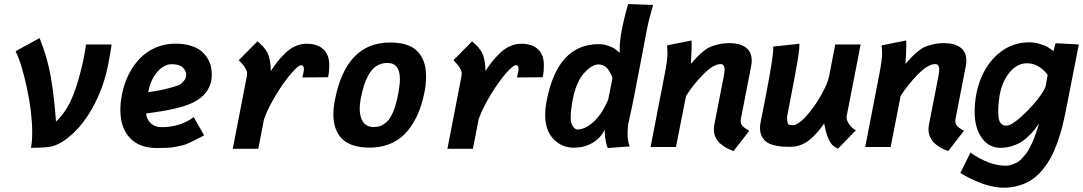

<svg xmlns="http://www.w3.org/2000/svg" viewBox="-20 -709 5223 926"><path d="M170.9 -525.4Q209 -432.1 225.3 -336.4Q241.7 -240.7 250 -122.6Q276.4 -147.5 297.1 -179.2Q317.9 -210.9 333 -250.5Q348.1 -290 357.2 -321Q366.2 -352.1 377.4 -398.4Q377.9 -399.9 384.3 -432.1Q390.6 -463.9 395 -494.6H517.6Q517.6 -481 502.4 -401.4Q480 -283.7 423.6 -184.3Q367.2 -85 291 -32.2Q259.3 -10.3 230.7 -3.2Q202.1 3.9 129.4 3.9Q135.3 -24.9 135.3 -70.3Q135.3 -165.5 109.9 -284.2Q84.5 -402.8 55.2 -461.9Q74.7 -472.7 113.3 -493.9Q151.9 -515.1 170.9 -525.4Z M694.8 -264.6Q743.2 -270.5 792.7 -283.2Q842.3 -295.9 853 -304.7Q877.9 -325.2 877.9 -347.2Q877.9 -368.7 861.1 -384Q844.2 -399.4 808.1 -399.4Q771 -399.4 738.8 -362.5Q706.5 -325.7 694.8 -264.6ZM826.2 -498.5Q865.7 -498.5 897 -489.3Q928.2 -480 947.3 -465.3Q966.3 -450.7 979 -430.7Q991.7 -410.6 996.6 -390.9Q1001.5 -371.1 1001.5 -350.1Q1001.5 -321.3 993.7 -300.3Q971.2 -240.7 901.9 -210.2Q832.5 -179.7 685.1 -162.1Q685.1 -136.7 705.8 -116.2Q726.6 -95.7 759.3 -95.7Q848.6 -95.7 914.6 -144L964.4 -56.2Q934.1 -40 925.8 -35.9Q917.5 -31.7 895.3 -21.2Q873 -10.7 862.3 -8.5Q851.6 -6.3 830.3 -1.7Q809.1 2.9 787.6 3.9Q766.1 4.9 736.8 4.9Q651.4 4.9 606 -44.2Q560.5 -93.3 560.5 -178.7Q560.5 -212.9 567.9 -252Q578.1 -304.7 600.3 -349.4Q622.6 -394 655 -427.5Q687.5 -460.9 731.4 -479.7Q775.4 -498.5 826.2 -498.5Z M1286.1 -366.2Q1303.2 -392.6 1318.8 -412.4Q1334.5 -432.1 1356.4 -453.4Q1378.4 -474.6 1404.5 -486.3Q1430.7 -498 1458.5 -498Q1510.7 -498 1539.3 -471.7Q1567.9 -445.3 1567.9 -395.5Q1567.9 -365.2 1564.9 -351.1L1562 -336.4Q1541.5 -335.9 1500.2 -335.9Q1459 -335.9 1438.5 -335.4Q1445.8 -367.2 1445.8 -375Q1445.8 -394.5 1432.6 -394.5Q1418.9 -394.5 1384.8 -355.2Q1350.6 -315.9 1312.3 -253.4Q1273.9 -190.9 1253.4 -134.8L1225.6 8.8H1102.5Q1113.8 -49.8 1136.7 -167.2Q1159.7 -284.7 1170.9 -343.8Q1171.9 -349.6 1171.9 -353Q1171.9 -364.3 1165.3 -376.5Q1158.7 -388.7 1152.8 -395.5Q1147 -402.3 1131.8 -418.9Q1147 -434.1 1177 -464.4Q1207 -494.6 1221.7 -509.8Q1223.6 -507.8 1234.6 -498Q1245.6 -488.3 1249.8 -483.6Q1253.9 -479 1262.7 -466.3Q1271.5 -453.6 1275.4 -441.7Q1279.3 -429.7 1282.7 -409.7Q1286.1 -389.6 1286.1 -366.2Z M1844.7 -120.6Q1881.8 -154.8 1900.9 -258.8Q1901.4 -260.3 1901.9 -262.7Q1902.3 -265.1 1902.3 -266.6Q1908.7 -302.2 1908.7 -327.6Q1908.7 -405.3 1848.6 -405.3Q1796.4 -405.3 1766.1 -361.3Q1735.8 -317.4 1720.2 -235.4Q1714.8 -207 1714.8 -185.1Q1714.8 -143.6 1731.9 -119.9Q1749 -96.2 1782.7 -96.2Q1802.2 -96.7 1815.4 -101.8Q1828.6 -106.9 1844.7 -120.6ZM1763.2 2.9Q1673.3 2.9 1630.6 -38.8Q1587.9 -80.6 1587.9 -156.7Q1587.9 -189.5 1595.2 -226.6Q1648.9 -503.9 1860.8 -503.9Q1931.2 -503.9 1970.2 -479.7Q2009.3 -455.6 2025.9 -405.8Q2034.7 -379.4 2034.7 -339.4Q2034.7 -300.8 2027.3 -265.1Q2018.6 -221.2 2005.1 -183.6Q1991.7 -146 1969.7 -110.8Q1947.8 -75.7 1919.7 -51Q1891.6 -26.4 1851.8 -11.7Q1812 2.9 1764.2 2.9Z M2321.3 -366.2Q2338.4 -392.6 2354 -412.4Q2369.6 -432.1 2391.6 -453.4Q2413.6 -474.6 2439.7 -486.3Q2465.8 -498 2493.7 -498Q2545.9 -498 2574.5 -471.7Q2603 -445.3 2603 -395.5Q2603 -365.2 2600.1 -351.1L2597.2 -336.4Q2576.7 -335.9 2535.4 -335.9Q2494.1 -335.9 2473.6 -335.4Q2481 -367.2 2481 -375Q2481 -394.5 2467.8 -394.5Q2454.1 -394.5 2419.9 -355.2Q2385.7 -315.9 2347.4 -253.4Q2309.1 -190.9 2288.6 -134.8L2260.7 8.8H2137.7Q2148.9 -49.8 2171.9 -167.2Q2194.8 -284.7 2206.1 -343.8Q2207 -349.6 2207 -353Q2207 -364.3 2200.4 -376.5Q2193.8 -388.7 2188 -395.5Q2182.1 -402.3 2167 -418.9Q2182.1 -434.1 2212.2 -464.4Q2242.2 -494.6 2256.8 -509.8Q2258.8 -507.8 2269.8 -498Q2280.8 -488.3 2284.9 -483.6Q2289.1 -479 2297.9 -466.3Q2306.6 -453.6 2310.5 -441.7Q2314.5 -429.7 2317.9 -409.7Q2321.3 -389.6 2321.3 -366.2Z M2743.2 -233.4Q2732.4 -178.2 2732.4 -140.1Q2732.4 -115.2 2742.7 -99.9Q2752.9 -84.5 2765.1 -84.5Q2801.8 -84.5 2842.5 -121.1Q2883.3 -157.7 2913.6 -229.5L2934.1 -333.5Q2929.7 -344.2 2926.8 -350.8Q2923.8 -357.4 2917.5 -367.7Q2911.1 -377.9 2904.5 -383.8Q2897.9 -389.6 2887.7 -394Q2877.4 -398.4 2865.2 -398.4Q2856.4 -398.4 2844.7 -393.8Q2833 -389.2 2818.1 -377.2Q2803.2 -365.2 2789.3 -347.4Q2775.4 -329.6 2762.9 -299.8Q2750.5 -270 2743.2 -233.4ZM2616.7 -224.1Q2669.4 -496.1 2867.7 -496.1Q2893.1 -496.1 2916 -487.3Q2939 -478.5 2947.5 -472.2Q2956.1 -465.8 2969.2 -454.1Q2968.8 -460.9 2968.8 -473.6Q2968.8 -510.7 2978.5 -562.5Q2993.2 -637.2 3009.8 -689.5L3129.9 -685.1Q3108.9 -614.3 3099.6 -564.9Q3094.7 -540 3074.2 -431.2Q3053.7 -322.3 3040 -253.4Q3026.4 -184.6 3014.2 -130.4Q3013.7 -128.4 3012.9 -124.5Q3012.2 -120.6 3011.7 -118.7Q3006.8 -97.7 3006.8 -66.4Q3006.8 -25.9 3017.1 -2.9Q2999.5 -1.5 2964.6 1Q2929.7 3.4 2912.1 4.9Q2907.2 -0.5 2901.9 -26.6Q2896.5 -52.7 2896.5 -72.3Q2896.5 -78.1 2897.5 -85Q2875.5 -41 2835.7 -18.8Q2795.9 3.4 2748 3.4Q2689.9 3.4 2649.7 -38.1Q2609.4 -79.6 2609.4 -153.8Q2609.4 -186 2616.7 -224.1Z M3312 -400.9Q3330.6 -421.9 3341.1 -433.1Q3351.6 -444.3 3369.9 -459.7Q3388.2 -475.1 3404.8 -482.4Q3421.4 -489.7 3445.8 -495.4Q3470.2 -501 3499 -501Q3547.4 -501 3576.4 -480.2Q3605.5 -459.5 3605.5 -416.5Q3605.5 -403.3 3602.5 -388.7Q3594.2 -346.2 3577.9 -262.2Q3561.5 -178.2 3553.2 -135.7Q3552.2 -131.8 3552.2 -125.5Q3552.2 -121.6 3552.7 -117.9Q3553.2 -114.3 3554.9 -111.1Q3556.6 -107.9 3557.9 -105.5Q3559.1 -103 3562.5 -100.1Q3565.9 -97.2 3567.4 -95.5Q3568.8 -93.8 3573.5 -90.8Q3578.1 -87.9 3579.6 -86.7Q3581.1 -85.4 3586.7 -82.3Q3592.3 -79.1 3593.8 -78.1Q3581.1 -62 3555.9 -29.5Q3530.8 2.9 3518.1 19.5Q3501 13.7 3486.3 5.9Q3471.7 -2 3456.3 -14.4Q3440.9 -26.9 3431.9 -45.4Q3422.9 -64 3422.9 -85.9Q3422.9 -95.2 3425.3 -108.4L3470.7 -341.3Q3474.6 -360.8 3474.6 -373Q3474.6 -399.9 3455.1 -399.9Q3420.4 -399.9 3371.6 -350.1Q3322.8 -300.3 3288.6 -246.1L3240.2 0H3117.7Q3128.9 -57.6 3151.1 -172.6Q3173.3 -287.6 3184.6 -344.7Q3199.2 -419.9 3199.2 -451.2Q3199.2 -459 3197.3 -490.2Q3216.8 -494.1 3256.1 -502Q3295.4 -509.8 3314.9 -513.7Q3315.9 -508.8 3315.9 -496.6Q3315.9 -475.1 3312 -400.9Z M4021 8.3Q4004.4 0 3994.1 -10Q3983.9 -20 3973.1 -45.7Q3962.4 -71.3 3955.1 -113.8Q3938.5 -90.3 3923.8 -73.2Q3909.2 -56.2 3888.9 -38.3Q3868.7 -20.5 3844.7 -11Q3820.8 -1.5 3794.4 -1H3790Q3767.1 -1 3749.3 -2.4Q3731.4 -3.9 3710.9 -9.3Q3690.4 -14.6 3677 -24.2Q3663.6 -33.7 3654.5 -50.8Q3645.5 -67.9 3645.5 -91.3Q3645.5 -106.9 3648.9 -122.6Q3652.8 -140.1 3656.5 -159.7Q3660.2 -179.2 3665 -204.3Q3669.9 -229.5 3673.3 -246.1Q3709.5 -433.6 3709.5 -475.1Q3709.5 -481.9 3709 -484.4Q3730 -486.8 3772.2 -491.2Q3814.5 -495.6 3835.4 -498V-493.2Q3835.4 -479 3832.8 -456.8Q3830.1 -434.6 3823.5 -397.5Q3816.9 -360.4 3811.3 -330.6Q3805.7 -300.8 3794.2 -241.2Q3782.7 -181.6 3775.9 -145.5V-144Q3775.9 -119.6 3780.5 -112.3Q3785.2 -105 3801.3 -105Q3829.6 -105 3870.4 -151.1Q3911.1 -197.3 3941.7 -252.7Q3972.2 -308.1 3978.5 -340.3Q3983.4 -365.7 3993.4 -417.2Q4003.4 -468.8 4008.3 -494.6H4130.9Q4119.6 -437 4097.2 -322Q4074.7 -207 4063.5 -149.4Q4063 -147.5 4063 -144Q4063 -126.5 4076.9 -107.7Q4090.8 -88.9 4107.9 -81.1Q4093.8 -65.9 4064.7 -36.1Q4035.6 -6.3 4021 8.3Z M4347.2 -400.9Q4365.7 -421.9 4376.2 -433.1Q4386.7 -444.3 4405 -459.7Q4423.3 -475.1 4439.9 -482.4Q4456.5 -489.7 4481 -495.4Q4505.4 -501 4534.2 -501Q4582.5 -501 4611.6 -480.2Q4640.6 -459.5 4640.6 -416.5Q4640.6 -403.3 4637.7 -388.7Q4629.4 -346.2 4613 -262.2Q4596.7 -178.2 4588.4 -135.7Q4587.4 -131.8 4587.4 -125.5Q4587.4 -121.6 4587.9 -117.9Q4588.4 -114.3 4590.1 -111.1Q4591.8 -107.9 4593 -105.5Q4594.2 -103 4597.7 -100.1Q4601.1 -97.2 4602.5 -95.5Q4604 -93.8 4608.6 -90.8Q4613.3 -87.9 4614.7 -86.7Q4616.2 -85.4 4621.8 -82.3Q4627.4 -79.1 4628.9 -78.1Q4616.2 -62 4591.1 -29.5Q4565.9 2.9 4553.2 19.5Q4536.1 13.7 4521.5 5.9Q4506.8 -2 4491.5 -14.4Q4476.1 -26.9 4467 -45.4Q4458 -64 4458 -85.9Q4458 -95.2 4460.4 -108.4L4505.9 -341.3Q4509.8 -360.8 4509.8 -373Q4509.8 -399.9 4490.2 -399.9Q4455.6 -399.9 4406.7 -350.1Q4357.9 -300.3 4323.7 -246.1L4275.4 0H4152.8Q4164.1 -57.6 4186.3 -172.6Q4208.5 -287.6 4219.7 -344.7Q4234.4 -419.9 4234.4 -451.2Q4234.4 -459 4232.4 -490.2Q4252 -494.1 4291.3 -502Q4330.6 -509.8 4350.1 -513.7Q4351.1 -508.8 4351.1 -496.6Q4351.1 -475.1 4347.2 -400.9Z M4794.4 -168.9Q4794.4 -130.9 4804.7 -116.9Q4814.9 -103 4833.5 -103Q4856 -103 4899.4 -140.9Q4942.9 -178.7 4979.5 -224.1Q5016.1 -269.5 5023.4 -293.5Q5024.9 -302.7 5028.1 -321Q5031.2 -339.4 5032.7 -348.6Q4989.3 -403.8 4933.1 -403.8Q4875.5 -403.8 4835 -340.3Q4794.4 -276.9 4794.4 -168.9ZM5183.1 -494.6 5120.1 -173.8Q5111.3 -130.4 5102.1 -94Q5092.8 -57.6 5078.6 -18.6Q5064.5 20.5 5047.9 51Q5031.2 81.5 5008.3 109.6Q4985.4 137.7 4958.5 156Q4931.6 174.3 4896.7 185.3Q4861.8 196.3 4821.3 196.3Q4731 196.3 4611.8 125.5Q4620.1 108.9 4636.2 75.9Q4652.3 43 4660.2 26.9Q4751.5 90.3 4829.6 90.3Q4845.7 90.3 4860.6 85.2Q4875.5 80.1 4887.2 73.2Q4898.9 66.4 4910.6 53.2Q4922.4 40 4930.2 30Q4938 20 4947 1.7Q4956.1 -16.6 4960.7 -26.1Q4965.3 -35.6 4972.4 -55.7Q4979.5 -75.7 4981.4 -81.8Q4983.4 -87.9 4988.8 -106Q4990.2 -111.3 4991.2 -113.8Q4979.5 -96.7 4970.7 -85.2Q4961.9 -73.7 4943.4 -55.2Q4924.8 -36.6 4907 -25.1Q4889.2 -13.7 4861.8 -4.9Q4834.5 3.9 4805.2 3.9Q4749 3.9 4714.8 -44.2Q4680.7 -92.3 4680.7 -167.5Q4680.7 -261.7 4714.1 -338.6Q4747.6 -415.5 4807.9 -460.2Q4868.2 -504.9 4943.4 -504.9Q4971.7 -504.9 4997.8 -496.3Q5023.9 -487.8 5032.2 -482.4Q5040.5 -477.1 5061 -462.9Q5062.5 -470.7 5070.8 -500.5Q5089.8 -499.5 5127 -497.6Q5164.1 -495.6 5183.1 -494.6Z"/></svg>

Font: Fantasque Sans Mono
Style: Bold Italic
Weight: 700
Italic angle: -11°
Monospace: yes
Designer: Jany Belluz
Version: Version 1.7.1